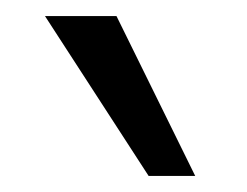

<svg xmlns="http://www.w3.org/2000/svg" viewBox="-20 -727 308 239"><path d="M165 -508 36 -707H125L223 -508Z"/></svg>

Font: Ysabeau Office Medium
Style: Regular
Weight: 500
Designer: Christian Thalmann (Catharsis Fonts)
Version: Version 2.001;gftools[0.9.30]; featfreeze: tnum,lnum,ss02